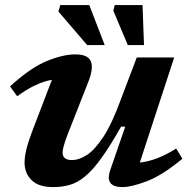

<svg xmlns="http://www.w3.org/2000/svg" viewBox="-20 -750 774 782"><path d="M430.5 -61.5 490 -234H473Q428 -154.5 392.8 -105.8Q357.5 -57 326.5 -31.5Q295.5 -6 264.2 3Q233 12 196.5 12Q137 12 108.5 -16.5Q80 -45 80 -88.5Q80 -109.5 87.2 -140.8Q94.5 -172 116 -228L191.5 -425Q125.5 -413.5 50 -358L21 -398Q103 -473.5 169.8 -501Q236.5 -528.5 287 -528.5Q336.5 -528.5 349.2 -502Q362 -475.5 341 -420L255.5 -202.5Q244.5 -173.5 239.8 -156.2Q235 -139 235 -128Q235 -98 274 -98Q300 -98 332 -117.5Q364 -137 400.2 -191.5Q436.5 -246 474.5 -351L537 -516H689.5L549.5 -88Q583.5 -91.5 619.8 -105.2Q656 -119 697.5 -145L723 -103.5Q640.5 -35.5 578 -11.8Q515.5 12 478.5 12Q442.5 12 429.5 -5.2Q416.5 -22.5 430.5 -61.5ZM406.5 -566.5H335L218 -703L225.5 -729.5H343.5ZM566.5 -566.5H500.5L441.5 -706.5L447.5 -729.5H560.5Z"/></svg>

Font: Newsreader Caption SemiBold
Style: Italic
Weight: 600
Italic angle: -17°
Designer: Hugues Gentile
Foundry: Production Type
Version: Version 1.001